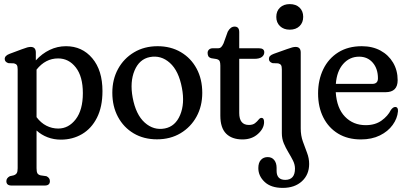

<svg xmlns="http://www.w3.org/2000/svg" viewBox="-20 -669 1980 935"><path d="M154.5 -413V-375Q184.5 -408 222 -426Q259.5 -444 301.5 -444Q380 -444 429.5 -385.2Q479 -326.5 479 -225.5Q479 -148.5 452.2 -95.8Q425.5 -43 379.5 -16Q333.5 11 276.5 11Q242 11 211.8 -0.5Q181.5 -12 158 -33.5V150Q158 167 162 174.5Q166 182 178 185L206 189Q223 197 223 213Q223 234.5 198 234.5H36Q11 234.5 11 213Q11 198 28 189L46 185Q57 181.5 61.5 174.2Q66 167 66 150V-331.5Q66 -346 62 -352Q58 -358 48 -360.5L20.5 -361.5Q3 -367.5 3 -382Q3 -398 27 -407L86 -429Q103 -435.5 112.5 -438Q122 -440.5 129.5 -440.5Q154.5 -440.5 154.5 -413ZM263 -384.5Q201.5 -384.5 158 -330V-98.5Q179 -70.5 206 -56.8Q233 -43 263.5 -43Q314 -43 348.8 -88.2Q383.5 -133.5 383.5 -215.5Q383.5 -296.5 349.2 -340.5Q315 -384.5 263 -384.5Z M747.5 -444Q811.5 -444 860.8 -415Q910 -386 937.5 -334.8Q965 -283.5 965 -217Q965 -152 937 -101Q909 -50 859.2 -20.2Q809.5 9.5 744.5 9.5Q680 9.5 631 -19.5Q582 -48.5 554.5 -99.8Q527 -151 527 -217.5Q527 -282.5 555 -333.5Q583 -384.5 632.8 -414.2Q682.5 -444 747.5 -444ZM783 -43.5Q834 -53.5 857.2 -109Q880.5 -164.5 866 -240.5Q850.5 -324 807.2 -362.8Q764 -401.5 709.5 -391Q658.5 -381 635.2 -325.5Q612 -270 626 -194Q641.5 -110.5 685 -71.8Q728.5 -33 783 -43.5Z M1034 -381.5 1009 -385.5Q997.5 -389 994.2 -396Q991 -403 991 -411.5Q991 -421 997.8 -427.5Q1004.5 -434 1016.5 -434H1043.5Q1051 -434 1056.5 -439Q1062 -444 1068.5 -457.5L1089 -514.5Q1102.5 -539.5 1122.5 -539.5Q1145 -539.5 1145 -512.5V-434H1240.5Q1267 -434 1267 -414.5Q1267 -400.5 1255.2 -391.5Q1243.5 -382.5 1218 -382.5H1145V-119Q1145 -60.5 1192 -60.5Q1211 -60.5 1221.8 -69Q1232.5 -77.5 1239.2 -86.2Q1246 -95 1253.5 -95Q1266 -95 1266 -74.5Q1266 -43.5 1236.2 -16.8Q1206.5 10 1161 10Q1109.5 10 1081.2 -18.2Q1053 -46.5 1053 -106V-349.5Q1053 -363.5 1049.8 -371Q1046.5 -378.5 1034 -381.5Z M1391 -524.5Q1361.5 -524.5 1343.5 -541.8Q1325.5 -559 1325.5 -586.5Q1325.5 -615 1343.5 -632Q1361.5 -649 1391 -649Q1421 -649 1438.8 -632Q1456.5 -615 1456.5 -587Q1456.5 -559 1438.8 -541.8Q1421 -524.5 1391 -524.5ZM1444.5 -43.5Q1444.5 -9 1454.8 19.8Q1465 48.5 1475.2 75Q1485.5 101.5 1485.5 129.5Q1485.5 181.5 1450.2 213.8Q1415 246 1357 246Q1299.5 246 1268.8 217Q1238 188 1238 149.5Q1238 123.5 1250.5 109.8Q1263 96 1283.5 96Q1304 96 1315.5 110.5Q1327 125 1327 148.5V163Q1327 207 1369.5 207Q1416.5 206.5 1416.5 152Q1416.5 132.5 1406.8 113Q1397 93.5 1384.5 73Q1372 52.5 1362.2 29.5Q1352.5 6.5 1352.5 -20.5V-331.5Q1352.5 -346 1348.5 -352Q1344.5 -358 1334.5 -360.5L1307 -361.5Q1289.5 -367.5 1289.5 -382Q1289.5 -390.5 1294.8 -396.2Q1300 -402 1313.5 -407L1378 -430Q1394.5 -436 1403.2 -438.2Q1412 -440.5 1419.5 -440.5Q1444.5 -440.5 1444.5 -413Z M1916.5 -278.5Q1916.5 -220 1857.5 -220H1615Q1620 -142 1660 -100.8Q1700 -59.5 1761 -59.5Q1807 -59.5 1838 -81.8Q1869 -104 1883.5 -133.5Q1894 -148 1904.5 -148Q1919.5 -148 1918 -127Q1915 -92 1892.2 -60.5Q1869.5 -29 1830 -9.5Q1790.5 10 1737.5 10Q1673.5 10 1626.8 -18.2Q1580 -46.5 1554.5 -97Q1529 -147.5 1529 -214Q1529 -279.5 1554.2 -331.8Q1579.5 -384 1627.2 -414Q1675 -444 1742 -444Q1793.5 -444 1832.8 -422.8Q1872 -401.5 1894.2 -364Q1916.5 -326.5 1916.5 -278.5ZM1729 -393Q1682.5 -393 1651.2 -357.5Q1620 -322 1615.5 -260.5H1793Q1820.5 -260.5 1820.5 -287.5Q1820.5 -334.5 1795.2 -363.8Q1770 -393 1729 -393Z"/></svg>

Font: Fraunces 144pt SuperSoft
Style: Regular
Weight: 400
Version: Version 1.000;[b76b70a41]